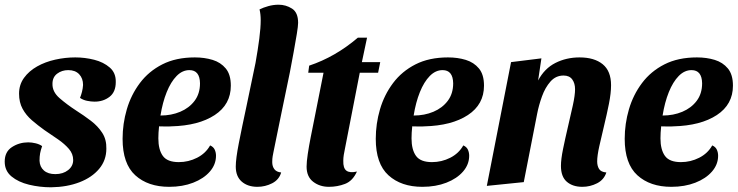

<svg xmlns="http://www.w3.org/2000/svg" viewBox="-29 -774 3135 816"><path d="M188 22Q140 22 94.5 11Q49 0 20 -24Q-9 -48 -9 -87Q-9 -129 22 -149Q53 -169 91 -169Q106 -169 122.5 -165Q139 -161 150 -153Q144 -136 141.5 -122.5Q139 -109 139 -91Q140 -65 157.5 -49.5Q175 -34 206 -34Q239 -34 260.5 -51Q282 -68 282 -94Q282 -120 264 -141Q246 -162 218 -181.5Q190 -201 160 -221Q132 -241 107 -262.5Q82 -284 67 -311.5Q52 -339 52 -376Q52 -414 73 -443Q94 -472 128.5 -491.5Q163 -511 205.5 -520.5Q248 -530 291 -530Q332 -530 371.5 -520Q411 -510 437.5 -487Q464 -464 463 -425Q463 -383 436.5 -362.5Q410 -342 373 -342Q358 -342 341 -345.5Q324 -349 311 -358Q316 -370 319.5 -384Q323 -398 324 -413Q324 -441 307.5 -458.5Q291 -476 261 -476Q234 -476 214 -461Q194 -446 194 -418Q193 -384 224 -357Q255 -330 295 -304Q328 -283 357.5 -260.5Q387 -238 405.5 -209.5Q424 -181 423 -142Q423 -93 392.5 -56.5Q362 -20 309 0.5Q256 21 188 22Z M690 20Q600 20 546 -29Q492 -78 492 -184Q492 -248 510 -309.5Q528 -371 565.5 -421Q603 -471 661 -500.5Q719 -530 799 -530Q840 -530 874.5 -519.5Q909 -509 930.5 -483Q952 -457 952 -410Q952 -330 883.5 -285Q815 -240 699 -237Q687 -236 672.5 -236.5Q658 -237 647 -237Q644 -210 644 -186Q644 -138 663 -111.5Q682 -85 731 -85Q772 -85 808.5 -103.5Q845 -122 864 -156Q878 -150 883.5 -138Q889 -126 889 -112Q889 -75 863 -45Q837 -15 792 2.5Q747 20 690 20ZM653 -283Q699 -283 737 -299Q775 -315 798 -345.5Q821 -376 821 -420Q820 -476 776 -476Q746 -476 721.5 -451Q697 -426 679.5 -382.5Q662 -339 653 -283Z M1065 20Q1024 20 998.5 -2Q973 -24 973 -66Q973 -99 986 -165.5Q999 -232 1018 -320Q1037 -408 1057 -507Q1067 -563 1073 -609.5Q1079 -656 1079 -688Q1079 -714 1074 -734Q1090 -742 1111.5 -748Q1133 -754 1155 -754Q1186 -754 1212 -737.5Q1238 -721 1238 -677Q1238 -664 1232.5 -630Q1227 -596 1219 -552.5Q1211 -509 1203 -467Q1181 -361 1167 -293Q1153 -225 1145 -185.5Q1137 -146 1133 -126.5Q1129 -107 1128.5 -99Q1128 -91 1128 -85Q1128 -67 1137 -55Q1146 -43 1166 -41Q1157 -10 1127.5 5Q1098 20 1065 20Z M1369 20Q1330 20 1302 -1.5Q1274 -23 1274 -66Q1274 -86 1279 -119.5Q1284 -153 1291.5 -191Q1299 -229 1306 -263.5Q1313 -298 1317 -319L1346 -465H1281L1285 -495Q1396 -532 1492 -614H1531L1509 -510H1587L1578 -465H1500L1437 -142Q1434 -128 1432 -115.5Q1430 -103 1430 -91Q1429 -59 1443.5 -48.5Q1458 -38 1488 -45Q1470 -5 1437.5 7.5Q1405 20 1369 20Z M1766 20Q1676 20 1622 -29Q1568 -78 1568 -184Q1568 -248 1586 -309.5Q1604 -371 1641.5 -421Q1679 -471 1737 -500.5Q1795 -530 1875 -530Q1916 -530 1950.5 -519.5Q1985 -509 2006.5 -483Q2028 -457 2028 -410Q2028 -330 1959.5 -285Q1891 -240 1775 -237Q1763 -236 1748.5 -236.5Q1734 -237 1723 -237Q1720 -210 1720 -186Q1720 -138 1739 -111.5Q1758 -85 1807 -85Q1848 -85 1884.5 -103.5Q1921 -122 1940 -156Q1954 -150 1959.5 -138Q1965 -126 1965 -112Q1965 -75 1939 -45Q1913 -15 1868 2.5Q1823 20 1766 20ZM1729 -283Q1775 -283 1813 -299Q1851 -315 1874 -345.5Q1897 -376 1897 -420Q1896 -476 1852 -476Q1822 -476 1797.5 -451Q1773 -426 1755.5 -382.5Q1738 -339 1729 -283Z M2446 20Q2405 20 2380 -1.5Q2355 -23 2355 -69Q2355 -97 2364 -141Q2373 -185 2384.5 -234Q2396 -283 2405.5 -326Q2415 -369 2415 -395Q2415 -420 2403 -436.5Q2391 -453 2366 -453Q2333 -453 2310.5 -427.5Q2288 -402 2274.5 -364.5Q2261 -327 2254 -291L2197 0L2040 16L2143 -510L2272 -526L2258 -432Q2285 -483 2331.5 -506.5Q2378 -530 2434 -530Q2497 -530 2532.5 -501Q2568 -472 2568 -412Q2568 -378 2559 -333Q2550 -288 2538.5 -240.5Q2527 -193 2518 -152.5Q2509 -112 2509 -88Q2509 -69 2517 -56Q2525 -43 2548 -41Q2538 -10 2508.5 5Q2479 20 2446 20Z M2824 20Q2734 20 2680 -29Q2626 -78 2626 -184Q2626 -248 2644 -309.5Q2662 -371 2699.5 -421Q2737 -471 2795 -500.5Q2853 -530 2933 -530Q2974 -530 3008.5 -519.5Q3043 -509 3064.5 -483Q3086 -457 3086 -410Q3086 -330 3017.5 -285Q2949 -240 2833 -237Q2821 -236 2806.5 -236.5Q2792 -237 2781 -237Q2778 -210 2778 -186Q2778 -138 2797 -111.5Q2816 -85 2865 -85Q2906 -85 2942.5 -103.5Q2979 -122 2998 -156Q3012 -150 3017.5 -138Q3023 -126 3023 -112Q3023 -75 2997 -45Q2971 -15 2926 2.5Q2881 20 2824 20ZM2787 -283Q2833 -283 2871 -299Q2909 -315 2932 -345.5Q2955 -376 2955 -420Q2954 -476 2910 -476Q2880 -476 2855.5 -451Q2831 -426 2813.5 -382.5Q2796 -339 2787 -283Z"/></svg>

Font: Sansita Swashed SemiBold
Style: Regular
Weight: 600
Designer: Pablo Cosgaya
Foundry: Omnibus-Type
Version: Version 1.003; ttfautohint (v1.8.3)